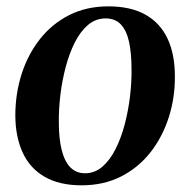

<svg xmlns="http://www.w3.org/2000/svg" viewBox="-20 -556 584 589"><path d="M312.5 -536.5Q381 -536.5 426.2 -511Q471.5 -485.5 494 -437.5Q516.5 -389.5 516.5 -322Q517 -256.5 497.8 -196.2Q478.5 -136 441.8 -89Q405 -42 351.8 -14.8Q298.5 12.5 230 12.5Q162.5 12.5 117.2 -13.5Q72 -39.5 49.8 -87.5Q27.5 -135.5 27 -201Q27 -268 46.2 -328.5Q65.5 -389 102.5 -436Q139.5 -483 192.5 -509.8Q245.5 -536.5 312.5 -536.5ZM304 -499.5Q273.5 -499.5 250 -479.5Q226.5 -459.5 209.5 -425.8Q192.5 -392 181.5 -350.2Q170.5 -308.5 165.2 -264.5Q160 -220.5 160.5 -180.5Q160.5 -130 169.5 -95Q178.5 -60 196.2 -42.2Q214 -24.5 241 -24.5Q271 -24.5 294.2 -44.8Q317.5 -65 334.5 -98.8Q351.5 -132.5 362.5 -174.2Q373.5 -216 378.8 -260Q384 -304 383.5 -343.5Q383.5 -392 376 -427Q368.5 -462 351 -480.8Q333.5 -499.5 304 -499.5Z"/></svg>

Font: Merriweather 96pt SemiBold
Style: Italic
Weight: 600
Italic angle: -7.8°
Version: Version 2.101